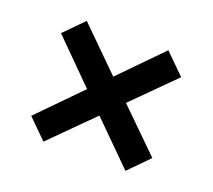

<svg xmlns="http://www.w3.org/2000/svg" viewBox="-83 -568 723 651"><g transform="rotate(20 278.0 -242.0)"><path d="M277 -312 422 -460 494 -389 348 -243 496 -98 425 -26 278 -172 130 -24 61 -92 208 -242 60 -390 128 -459Z"/></g></svg>

Font: Andada SC
Style: Bold
Weight: 700
Designer: Carolina Giovagnoli
Foundry: Carolina Giovagnoli
Version: Version 1.003